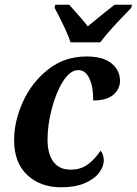

<svg xmlns="http://www.w3.org/2000/svg" viewBox="-20 -786 581 816"><path d="M40 -191Q40 -270 77 -352.5Q114 -435 184 -490.5Q254 -546 348 -546Q418 -546 454 -516.5Q490 -487 490 -443Q490 -408 462 -383.5Q434 -359 376 -359Q377 -414 360.5 -451Q344 -488 313 -488Q278 -488 248 -440.5Q218 -393 200 -323.5Q182 -254 182 -194Q182 -132 207 -98.5Q232 -65 280 -65Q323 -65 353 -87Q383 -109 407 -145Q413 -140 417 -129Q421 -118 421 -105Q421 -78 401 -51.5Q381 -25 340 -7.5Q299 10 240 10Q152 10 96 -42Q40 -94 40 -191ZM212 -753 215 -766H274Q331 -703 353 -674Q438 -744 467 -766H541L538 -753Q532 -747 485 -697.5Q438 -648 406 -606H280Q264 -655 212 -753Z"/></svg>

Font: Noto Serif Narrow
Style: Bold Italic
Weight: 700
Width: 4
Italic angle: -12°
Designer: Monotype Design Team
Foundry: Monotype Imaging Inc.
Version: Version 1.001